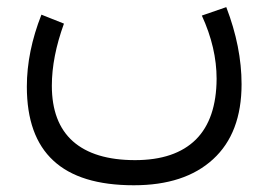

<svg xmlns="http://www.w3.org/2000/svg" viewBox="-20 -304 769 550"><path d="M558.2 -259.4C586.4 -198 600.5 -137.5 600.5 -78.1C600 -1.5 580.4 56.4 541.1 95.7C501.3 135 443.3 154.7 366.8 154.7C288.7 154.7 229.2 136.5 188.9 100.8C148.6 65 128.5 11.6 128.5 -58.4C128.5 -113.4 140.1 -172.8 163.2 -236.3L98.7 -262C71 -191.9 56.9 -122.9 56.9 -55.9C56.9 38.8 82.1 109.3 133 156.2C183.4 203 259.9 226.7 363.2 226.7C460.5 226.7 536 202 590.4 152.1C644.8 102.3 672 30.7 672 -63C672 -134 657.4 -207.6 628.2 -283.6Z"/></svg>

Font: Vazir FD Light
Style: Regular
Weight: 300
Foundry: DejaVu fonts team - Redesigned by Saber Rastikerdar
Version: Version 21.10;October 20, 2019;FontCreator 12.0.0.2547 64-bi